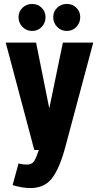

<svg xmlns="http://www.w3.org/2000/svg" viewBox="-20 -761 502 974"><path d="M154 0H177Q166 34 154.5 54Q143 74 117 74Q109 74 96 72.5Q83 71 74 68L44 178Q70 186 92.5 189.5Q115 193 135 193Q205 193 243.5 143.5Q282 94 311 -14L453 -545H299L230 -211L163 -545H9ZM143 -604Q172 -604 191.5 -624.5Q211 -645 211 -674Q211 -702 191.5 -721.5Q172 -741 143 -741Q114 -741 94 -721.5Q74 -702 74 -674Q74 -645 94 -624.5Q114 -604 143 -604ZM319 -604Q348 -604 367.5 -624.5Q387 -645 387 -674Q387 -702 367.5 -721.5Q348 -741 319 -741Q290 -741 270 -721.5Q250 -702 250 -674Q250 -645 270 -624.5Q290 -604 319 -604Z"/></svg>

Font: Secuela Black
Style: Regular
Weight: 900
Designer: Fernando Haro
Foundry: deFharo
Version: Version 1.704